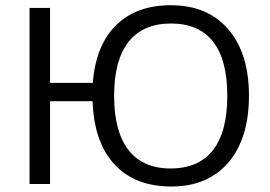

<svg xmlns="http://www.w3.org/2000/svg" viewBox="-20 -693 1015 723"><path d="M917.5 -332.5Q917.5 -171.9 840.1 -81.3Q762.7 9.3 625 9.3Q488.3 9.3 411.1 -74Q334 -157.2 328.6 -312H168.5V0H91.3V-663.1H168.5V-380.9H329.6Q340.3 -522 416.7 -597.7Q493.2 -673.3 623 -673.3Q762.2 -673.3 839.8 -582.5Q917.5 -491.7 917.5 -332.5ZM409.7 -332.5Q409.7 -198.2 463.6 -128.4Q517.6 -58.6 622.1 -58.6Q728.5 -58.6 782.2 -127.9Q835.9 -197.3 835.9 -332.5Q835.9 -467.8 782.5 -536.1Q729 -604.5 624 -604.5Q518.6 -604.5 464.1 -535.4Q409.7 -466.3 409.7 -332.5Z"/></svg>

Font: Bpm'online Open Sans
Style: Regular
Weight: 400
Foundry: Ascender Corporation
Version: Version 1.10